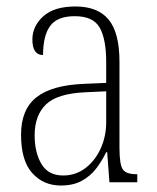

<svg xmlns="http://www.w3.org/2000/svg" viewBox="-20 -563 486 593"><path d="M168 10Q114 10 79.5 -28.5Q45 -67 45 -147Q45 -225 92.5 -262.5Q140 -300 239 -304L308 -307V-371Q308 -442 288 -477.5Q268 -513 211 -513Q157 -513 135 -483Q113 -453 113 -393Q80 -393 80 -441Q80 -482 113.5 -512.5Q147 -543 213 -543Q282 -543 315.5 -502.5Q349 -462 349 -372V-107Q349 -54 359.5 -39.5Q370 -25 401 -25H404V0H318L311 -93H308Q295 -66 277 -42.5Q259 -19 232.5 -4.5Q206 10 168 10ZM175 -21Q214 -21 244 -44Q274 -67 291 -104.5Q308 -142 308 -186V-281L243 -278Q156 -274 121.5 -240Q87 -206 87 -145Q87 -92 108 -56.5Q129 -21 175 -21Z"/></svg>

Font: Noto Serif Condensed ExtraLight
Style: Regular
Weight: 200
Width: 3
Designer: Monotype Design Team
Foundry: Monotype Imaging Inc.
Version: Version 2.013; ttfautohint (v1.8.4.7-5d5b)